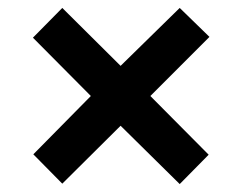

<svg xmlns="http://www.w3.org/2000/svg" viewBox="-20 -595 612 484"><path d="M433 -575 508 -502 359 -353 506 -205 433 -131 284 -278 137 -132 64 -206 209 -353 63 -500 137 -575 284 -429Z"/></svg>

Font: Noto Sans Myanmar
Style: Regular
Weight: 400
Designer: Monotype Design Team
Foundry: Monotype Imaging Inc.
Version: Version 2.107